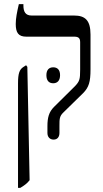

<svg xmlns="http://www.w3.org/2000/svg" viewBox="-20 -667 496 927"><path d="M239 7C257 7 267 -6 267 -25V-59C267 -92 267 -106 286 -124L382 -218C409 -246 417 -271 417 -333V-500C417 -569 391 -592 338 -592H133C103 -592 93 -610 93 -641V-647H71C62 -608 56 -579 56 -551C56 -509 69 -490 107 -490H338C359 -490 367 -483 367 -463V-331C367 -283 364 -274 341 -250L241 -151C216 -126 209 -99 209 -58V-25C209 -5 221 7 239 7ZM67 240H78C95 230 111 219 123 203L112 -344L106 -352L92 -343C74 -331 67 -312 67 -265ZM204 -304C204 -277 217 -265 237 -265C257 -265 270 -278 270 -304C270 -330 257 -342 237 -342C217 -342 204 -330 204 -304Z"/></svg>

Font: Noto Serif Hebrew Condensed Medium
Style: Regular
Weight: 500
Width: 3
Designer: Monotype Design Team
Foundry: Monotype Imaging Inc.
Version: Version 2.004